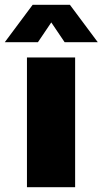

<svg xmlns="http://www.w3.org/2000/svg" viewBox="-52 -785 430 805"><path d="M-32 -608 85 -765H241L358 -608H219L163 -691L107 -608ZM61 0V-544H263V0Z"/></svg>

Font: Trueno
Style: ExBd
Weight: 800
Designer: Julieta Ulanovsky
Foundry: Julieta Ulanovsky
Version: Version 3.001b